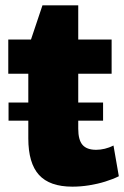

<svg xmlns="http://www.w3.org/2000/svg" viewBox="-20 -688 465 719"><path d="M251 11Q166 11 126 -33Q86 -77 86 -170V-510L139 -668H273V-206Q273 -164 289 -145.5Q305 -127 340 -127Q356 -127 372.5 -131Q389 -135 405 -143L425 -28Q403 -17 374 -8Q345 1 313.5 6Q282 11 251 11ZM11 -540H398V-412H11ZM366 -304V-236H12V-304Z"/></svg>

Font: Pathway Extreme SemiCondensed ExtraBold
Style: Regular
Weight: 800
Width: 4
Version: Version 1.001;gftools[0.9.26]